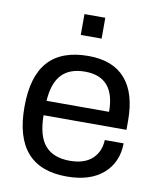

<svg xmlns="http://www.w3.org/2000/svg" viewBox="-83 -785 713 862"><g transform="rotate(10 274.0 -354.0)"><path d="M232 -625V-720H327V-625ZM279 12Q39 12 39 -263Q39 -403 100 -470.5Q161 -538 283 -538Q394 -538 451 -473.5Q508 -409 508 -283V-241H130Q131 -146 168.5 -103Q206 -60 281 -60Q347 -60 382.5 -92.5Q418 -125 420 -179H506Q505 -92 445.5 -40Q386 12 279 12ZM132 -307H417Q417 -466 280 -466Q210 -466 173.5 -427Q137 -388 132 -307Z"/></g></svg>

Font: Archivo
Style: Regular
Weight: 400
Designer: Hector Gatti
Foundry: Omnibus-Type
Version: Version 2.001